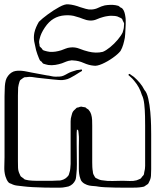

<svg xmlns="http://www.w3.org/2000/svg" viewBox="-38 -837 732 889"><path d="M662 -214V-54Q662 -38 661 -23Q660 -8 652 6Q651 8 650 10.5Q649 13 647 15Q646 16 643 17.5Q640 19 638 21L629 27Q627 28 624 28Q621 28 619 29Q607 31 595 31.5Q583 32 571 32Q560 32 539 32Q518 32 494 31.5Q470 31 449 30Q428 29 417 27Q407 25 396.5 24.5Q386 24 375 22Q365 20 354 14Q343 8 337 -2Q336 -4 335.5 -6Q335 -8 334 -10Q330 -21 328.5 -32.5Q327 -44 327 -56V-157Q327 -172 327.5 -188Q328 -204 326 -219Q325 -222 325 -228Q325 -234 322 -235Q319 -238 318 -237Q318 -237 318 -235Q318 -231 317.5 -228Q317 -225 317 -221V-173Q317 -158 317.5 -131Q318 -104 318 -77Q318 -50 316 -35Q315 -28 314.5 -19.5Q314 -11 311 -3Q301 18 280 26Q277 27 273.5 27.5Q270 28 266 29Q253 32 238.5 32Q224 32 210 32Q195 32 168 31.5Q141 31 114 29.5Q87 28 72 26Q57 24 42 22.5Q27 21 14 14Q7 12 3 9Q-3 3 -7 -5.5Q-11 -14 -13 -21Q-19 -42 -18 -65Q-17 -88 -17 -109V-357Q-17 -374 -17 -391.5Q-17 -409 -16 -426Q-16 -438 -14 -452Q-12 -466 -7 -476Q5 -498 25 -506Q34 -509 44 -509.5Q54 -510 64 -509Q75 -508 86.5 -505.5Q98 -503 109 -501L179 -488Q189 -487 199 -484.5Q209 -482 219 -482Q229 -482 238.5 -482.5Q248 -483 257 -487Q262 -489 267 -492Q272 -495 276 -497Q285 -502 294 -505Q303 -508 313 -511Q318 -513 322.5 -513Q327 -513 332 -514Q333 -514 336 -515Q339 -516 340 -515Q341 -515 341.5 -512Q342 -509 342 -509Q341 -508 337.5 -506Q334 -504 332 -503L308 -488Q298 -482 286.5 -476Q275 -470 263 -468Q250 -465 236 -466.5Q222 -468 208 -469Q189 -471 170.5 -473Q152 -475 134 -477Q122 -479 110 -480.5Q98 -482 86 -480Q83 -479 79.5 -479.5Q76 -480 73 -478Q71 -477 68.5 -475.5Q66 -474 64 -472Q62 -471 59.5 -469Q57 -467 55 -465Q54 -464 53.5 -462Q53 -460 52 -458Q50 -451 48.5 -445.5Q47 -440 46 -432Q45 -414 45 -395Q45 -376 45 -358V-91Q45 -76 45.5 -60.5Q46 -45 53 -31Q54 -29 55 -26.5Q56 -24 57 -22Q59 -19 62.5 -17Q66 -15 68 -13Q70 -12 72 -10Q74 -8 75 -7Q79 -5 85 -4Q91 -3 95 -2Q103 -1 111.5 -0.5Q120 0 127 0H183Q194 0 206 0Q218 0 229 -1Q233 -1 236.5 -1Q240 -1 244 -2Q267 -7 280 -26L283 -36Q287 -47 287.5 -57.5Q288 -68 289 -78V-248Q289 -261 289 -275Q289 -289 293 -301Q294 -306 296 -312Q298 -318 301 -322Q305 -327 310 -331Q312 -333 313.5 -334.5Q315 -336 316 -337Q318 -339 321 -339Q324 -339 326 -340Q328 -341 331 -342Q334 -343 336 -343Q340 -344 344 -342Q347 -341 350.5 -341Q354 -341 357 -340Q359 -339 360.5 -337.5Q362 -336 363 -335Q366 -333 369.5 -331Q373 -329 374 -326Q377 -323 380 -317.5Q383 -312 384 -308Q388 -295 388.5 -281.5Q389 -268 389 -255V-85Q389 -74 389.5 -63.5Q390 -53 392 -42Q392 -37 394 -31Q396 -27 399 -21.5Q402 -16 405 -13L412 -10Q424 -3 437 -2Q460 2 484 1Q508 0 530 0Q545 0 562 1Q579 2 594 -2Q598 -4 604 -6Q610 -8 613 -10Q615 -12 617 -14.5Q619 -17 620 -19Q622 -21 624 -23Q626 -25 627 -27Q629 -30 629 -33.5Q629 -37 630 -40Q634 -54 634 -69Q634 -84 634 -98V-256Q634 -271 633.5 -299Q633 -327 630 -354.5Q627 -382 619 -397Q608 -434 584 -462Q580 -467 575 -472.5Q570 -478 565 -482L556 -490Q556 -491 558.5 -493Q561 -495 561 -495Q563 -495 564 -494Q565 -493 566 -492Q570 -489 574 -486.5Q578 -484 582 -481Q597 -468 609.5 -453Q622 -438 631 -420Q642 -409 648.5 -380.5Q655 -352 658 -318Q661 -284 661.5 -255Q662 -226 662 -214ZM540 -662Q537 -646 532.5 -630.5Q528 -615 520 -601Q508 -586 484 -569Q460 -552 435 -541Q410 -530 395 -533Q373 -535 349.5 -545.5Q326 -556 303 -557Q300 -557 296.5 -557.5Q293 -558 290 -557Q279 -556 269 -552Q259 -548 249 -544Q234 -539 218 -536.5Q202 -534 186 -536Q182 -537 175 -538.5Q168 -540 163 -542Q159 -544 155 -551Q148 -555 146 -559Q145 -561 144 -563.5Q143 -566 142 -568Q138 -577 135 -586Q132 -595 129 -605Q124 -625 120.5 -644.5Q117 -664 121 -685Q124 -699 129.5 -711.5Q135 -724 142 -736Q157 -751 183.5 -770.5Q210 -790 236.5 -804.5Q263 -819 278 -817Q292 -816 306 -812.5Q320 -809 333 -804Q346 -800 359.5 -796Q373 -792 386 -793Q403 -794 417 -801Q431 -808 447 -812Q459 -814 472 -814.5Q485 -815 497 -813L510 -810Q512 -809 514.5 -807Q517 -805 519 -803Q525 -801 529 -797Q535 -790 538 -780.5Q541 -771 542 -763Q544 -753 544 -743.5Q544 -734 544 -725Q543 -710 542.5 -694.5Q542 -679 540 -662ZM457 -762Q453 -761 448.5 -760.5Q444 -760 439 -758Q424 -754 409.5 -747.5Q395 -741 378 -742Q362 -743 346.5 -749.5Q331 -756 315 -760Q293 -768 263 -766Q233 -764 210 -750Q188 -737 169.5 -709.5Q151 -682 146 -659Q145 -655 144 -651.5Q143 -648 143 -643Q143 -638 145 -630Q145 -629 145 -626.5Q145 -624 146 -622Q148 -620 151 -617Q154 -614 156 -612Q158 -608 161 -605L169 -602Q175 -600 180.5 -599Q186 -598 192 -597Q206 -596 219 -598Q232 -600 245 -604Q256 -608 266 -612Q276 -616 286 -617Q309 -620 330 -611.5Q351 -603 372 -598Q388 -594 405 -593.5Q422 -593 438 -597Q453 -603 472 -618.5Q491 -634 507 -653Q523 -672 530 -687Q536 -704 536 -719Q536 -722 536.5 -725Q537 -728 536 -730Q535 -734 531 -740Q530 -742 529 -745.5Q528 -749 526 -750Q525 -752 521.5 -753.5Q518 -755 516 -756Q513 -757 510.5 -758.5Q508 -760 505 -761Q503 -762 500 -762Q497 -762 495 -763Q486 -764 477 -764Q468 -764 457 -762Z"/></svg>

Font: Rubik Vinyl
Style: Regular
Weight: 400
Designer: Hubert and Fischer, NaN
Foundry: Hubert and Fischer, NaN
Version: Version 2.200